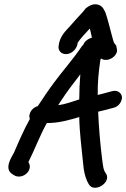

<svg xmlns="http://www.w3.org/2000/svg" viewBox="-20 -838 588 894"><path d="M398 -705C402 -693 404 -678 408 -663C405 -662 401 -660 398 -659C373 -648 368 -630 367 -628L363 -625L360 -621C321 -563 275 -512 232 -454C205 -418 182 -383 156 -344C139 -339 123 -326 118 -306C116 -299 116 -295 119 -284C91 -234 67 -178 45 -127C35 -108 -4 -52 38 -27L44 -23C61 -11 91 -13 110 -37C123 -55 120 -73 112 -83C141 -140 166 -208 198 -265C256 -265 305 -280 349 -293C350 -220 361 -141 367 -77C370 -43 375 -17 387 8L393 19C417 64 500 12 474 -29C460 -47 460 -66 455 -101C447 -166 440 -244 437 -318C444 -320 454 -322 462 -324L508 -336C536 -342 548 -369 548 -385C547 -401 531 -422 500 -413L456 -401H455C449 -399 443 -398 435 -396C434 -449 439 -503 447 -557C447 -557 448 -561 450 -566C455 -562 463 -559 473 -559C495 -559 520 -576 525 -599C526 -605 521 -626 521 -626L513 -636C508 -641 506 -657 500 -676C491 -708 482 -749 471 -779V-780C465 -788 459 -818 423 -818C406 -818 393 -810 378 -798C368 -783 352 -768 334 -748L305 -715C287 -695 258 -670 253 -625C249 -603 265 -586 287 -586C313 -586 335 -608 340 -630L341 -632V-638C353 -657 379 -685 398 -705ZM354 -492C351 -453 349 -415 349 -375C315 -364 285 -353 251 -348L261 -364C290 -409 320 -448 354 -492Z"/></svg>

Font: Stray Cat
Style: BlkObl
Weight: 900
Version: Version 1.0